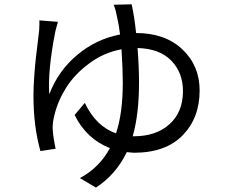

<svg xmlns="http://www.w3.org/2000/svg" viewBox="-20 -810 1040 888"><path d="M593.8 -179.7H598.6Q702.1 -179.7 764.2 -235.8Q826.2 -292 826.2 -388.7Q826.2 -473.6 772.5 -529.3Q718.8 -585 616.2 -587.9Q623 -499 623 -427.7Q623 -282.2 593.8 -179.7ZM505.9 -788.1 588.9 -790Q601.6 -733.4 609.4 -657.2Q744.1 -657.2 823.7 -581.5Q903.3 -505.9 903.3 -391.6Q903.3 -264.6 824.7 -184.1Q746.1 -103.5 598.6 -103.5L566.4 -106.4Q516.6 -2.9 423.8 57.6L349.6 13.7Q440.4 -35.2 488.3 -125Q378.9 -168 325.2 -278.3L372.1 -334Q424.8 -224.6 516.6 -193.4Q547.9 -286.1 547.9 -427.7Q547.9 -488.3 542 -582Q460.9 -567.4 393.1 -517.1Q325.2 -466.8 286.1 -404.8Q247.1 -342.8 231.4 -276.4Q222.7 -243.2 223.6 -214.8Q225.6 -175.8 237.3 -122.1L167 -111.3Q134.8 -224.6 134.8 -367.2Q134.8 -406.2 138.2 -455.6Q141.6 -504.9 145.5 -538.6Q149.4 -572.3 154.8 -616.7Q160.2 -661.1 161.1 -669.9Q163.1 -704.1 162.1 -715.8L248 -709Q238.3 -675.8 235.4 -662.1Q200.2 -482.4 208 -374Q249 -482.4 337.4 -556.2Q425.8 -629.9 535.2 -650.4Q530.3 -692.4 522.5 -726.6Q515.6 -763.7 505.9 -788.1Z"/></svg>

Font: GenEi Gothic M Regular
Style: Regular
Weight: 400
Designer: o_tamon (Modified); [Source Han Sans]
Ryoko NISHIZUKA  (kana & ideographs); Paul D. Hunt (Latin, Greek & Cyrillic); Wenl
Version: Version 1.1a;Original Version 1.004